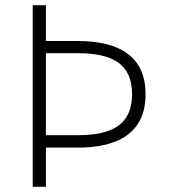

<svg xmlns="http://www.w3.org/2000/svg" viewBox="-20 -720 657 740"><path d="M106 0H157V-151H279C437 -151 541 -209 541 -357C541 -505 437 -562 279 -562H157V-700H106ZM157 -199V-515H279C410 -515 489 -476 489 -357C489 -238 410 -199 279 -199Z"/></svg>

Font: Chess Sans Light
Style: Regular
Weight: 300
Designer: Wolf Bōese
Foundry: Wolf Bōese
Version: Version 7.223;Glyphs 3.3 (3306)